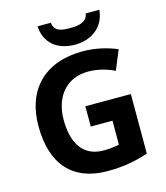

<svg xmlns="http://www.w3.org/2000/svg" viewBox="-135 -1041 994 1153"><g transform="rotate(-15 362.0 -464.5)"><path d="M592 -939H507C501 -887 446 -878 399 -878C342 -878 296 -883 291 -939H208C213 -839 283 -774 398 -774C509 -774 585 -842 592 -939ZM361 -401V-275H496V-126C470 -121 443 -116 400 -116C268 -116 214 -215 214 -355C214 -502 298 -598 430 -598C491 -598 549 -581 593 -559L643 -680C583 -706 507 -724 431 -724C191 -724 58 -582 58 -358C58 -118 177 10 390 10C492 10 569 -6 644 -31V-401Z"/></g></svg>

Font: Noto Sans Gunjala Gondi
Style: Bold
Weight: 700
Designer: Ek Type
Foundry: Ek Type
Version: Version 1.004